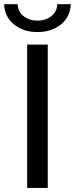

<svg xmlns="http://www.w3.org/2000/svg" viewBox="-28 -918 366 938"><path d="M104.7 -700H205.3V0H104.7ZM-7.9 -897.6H58.3Q59.3 -861.4 87 -839.4Q114.7 -817.3 155 -817.3Q195.3 -817.3 223 -839.4Q250.7 -861.4 251.7 -897.6H317.9Q315.1 -835.4 269.4 -798.4Q223.7 -761.4 155 -761.4Q86.3 -761.4 40.6 -798.4Q-5.1 -835.4 -7.9 -897.6Z"/></svg>

Font: iiserrat Thin
Style: Regular
Weight: 100
Designer: Akira Ohta
Foundry: Akira Ohta
Version: Version 1.200;Glyphs 3.3.1 (3343)